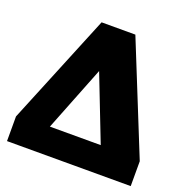

<svg xmlns="http://www.w3.org/2000/svg" viewBox="-127 -832 928 951"><g transform="rotate(20 336.5 -356.5)"><path d="M427 -713 662 -131V0H10V-130L249 -713ZM185 -140H453L320 -482Z"/></g></svg>

Font: Bitter Black
Style: Regular
Weight: 900
Designer: Sol Matas, and Bitter project Authors
Foundry: Sol Matas
Version: Version 2.001